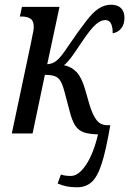

<svg xmlns="http://www.w3.org/2000/svg" viewBox="-20 -565 547 813"><path d="M224 212 238 174Q254 180 280 180Q313 180 344.5 132.5Q376 85 395 4Q356 3 334 -5Q312 -13 298.5 -33.5Q285 -54 275 -94L253 -177Q245 -207 236 -222Q227 -237 212 -242.5Q197 -248 170 -248L118 0H30L112 -387L116 -408Q123 -438 123 -451Q123 -476 109.5 -485.5Q96 -495 72 -495H64L73 -536H232L180 -293Q202 -294 220 -308.5Q238 -323 267 -367L310 -429Q315 -436 344 -474.5Q373 -513 398 -529Q423 -545 450 -545Q478 -545 492.5 -530.5Q507 -516 507 -490Q507 -462 493.5 -445Q480 -428 457 -424Q458 -446 451 -463Q444 -480 426 -480Q406 -480 385 -461Q364 -442 336 -401L319 -376Q293 -337 279 -318.5Q265 -300 251 -289Q284 -282 305 -259Q326 -236 340 -188L358 -125Q372 -78 389 -56.5Q406 -35 433 -35H447Q429 71 411 127Q393 183 368.5 205.5Q344 228 306 228Q280 228 261.5 224Q243 220 224 212Z"/></svg>

Font: Noto Serif Cond
Style: Italic
Weight: 400
Width: 3
Italic angle: -12°
Designer: Monotype Design Team
Foundry: Monotype Imaging Inc.
Version: Version 1.001